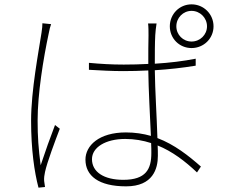

<svg xmlns="http://www.w3.org/2000/svg" viewBox="-20 -838 1040 883"><path d="M175 -731C175 -720 174 -707 171 -688C158 -602 123 -423 123 -283C123 -150 138 -47 157 25L187 22C186 15 184 3 183 -6C182 -19 184 -34 187 -47C196 -90 234 -191 255 -246L233 -263C215 -217 185 -133 167 -78C157 -154 153 -208 153 -284C153 -406 179 -567 204 -684C207 -702 211 -715 215 -727ZM676 -134C676 -61 652 -11 547 -11C458 -11 403 -47 403 -106C403 -160 465 -199 556 -199C598 -199 638 -192 675 -180C676 -162 676 -146 676 -134ZM880 -568C824 -557 759 -549 692 -545C692 -588 692 -640 694 -676C695 -694 697 -710 700 -730H661C663 -715 663 -694 663 -675C662 -639 662 -596 662 -544C625 -542 587 -541 549 -541C493 -541 443 -544 389 -549V-517C445 -514 492 -511 546 -511C585 -511 623 -512 662 -514C663 -427 670 -302 674 -213C639 -223 601 -229 559 -229C435 -229 373 -168 373 -104C373 -30 433 19 560 19C684 19 706 -63 706 -121C706 -136 706 -152 705 -169C772 -142 831 -97 886 -45L904 -72C847 -122 783 -173 704 -203C701 -302 693 -423 692 -515C756 -519 820 -526 880 -536ZM861 -647C822 -647 791 -678 791 -717C791 -756 822 -788 861 -788C900 -788 932 -756 932 -717C932 -678 900 -647 861 -647ZM861 -818C805 -818 761 -773 761 -717C761 -661 805 -617 861 -617C917 -617 962 -661 962 -717C962 -773 917 -818 861 -818Z"/></svg>

Font: Noto Sans Japanese Thin
Style: Regular
Weight: 100
Designer: Ryoko NISHIZUKA (kana & ideographs); Paul D. Hunt (Latin, Greek & Cyrillic); Wenlong ZHANG (bopomofo); Sandoll Communica
Foundry: Adobe Systems Incorporated
Version: Version 1.000;PS 1;hotconv 1.0.78;makeotf.lib2.5.61930